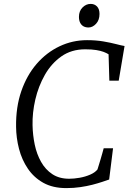

<svg xmlns="http://www.w3.org/2000/svg" viewBox="-20 -957 670 985"><path d="M320 8Q251 8 202.2 -19.2Q153.5 -46.5 122.8 -92Q92 -137.5 77.5 -193.5Q63 -249.5 62.5 -306.5Q61 -407 89.2 -489Q117.5 -571 168.2 -629.5Q219 -688 285.5 -719.5Q352 -751 426.5 -751Q472.5 -751 510.2 -744.5Q548 -738 575.5 -730.8Q603 -723.5 619 -721L589 -543H541L537 -678.5Q526.5 -685 511.5 -690.8Q496.5 -696.5 473.8 -700.2Q451 -704 417 -704Q346.5 -704 295 -667.8Q243.5 -631.5 210.2 -573Q177 -514.5 161.2 -446.5Q145.5 -378.5 147 -314.5Q148 -264 158.2 -215Q168.5 -166 190.8 -126.5Q213 -87 248.5 -63.5Q284 -40 335 -40Q359.5 -40 388.2 -45Q417 -50 442 -60.8Q467 -71.5 480 -87.5Q484 -100.5 488.2 -114Q492.5 -127.5 496.5 -141.5Q500.5 -155.5 504.5 -169.2Q508.5 -183 512 -196.5H560L540 -36Q526 -31 504 -23.8Q482 -16.5 454 -9.2Q426 -2 392.2 3Q358.5 8 320 8ZM434 -816Q419 -816 408 -822.2Q397 -828.5 391 -840.8Q385 -853 385 -870.5Q385 -900 403.2 -918.5Q421.5 -937 445 -937Q465 -937 477.8 -923.8Q490.5 -910.5 490.5 -885.5Q490.5 -854 472.8 -835Q455 -816 434 -816Z"/></svg>

Font: Merriweather 24pt Light
Style: Italic
Weight: 300
Italic angle: -7.8°
Version: Version 2.101